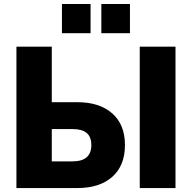

<svg xmlns="http://www.w3.org/2000/svg" viewBox="-20 -956 975 976"><path d="M63.5 -718.8H243.2V-436.5H373Q486.3 -436.5 550.8 -379.4Q615.2 -322.3 615.2 -218.8Q615.2 -114.3 550.8 -57.1Q486.3 0 372.1 0H63.5ZM348.6 -135.7Q444.3 -135.7 444.3 -218.8Q444.3 -259.8 420.9 -279.8Q397.5 -299.8 349.6 -299.8H243.2V-135.7ZM690.4 -718.8H872.1V0H690.4ZM495.1 -935.5H640.6V-787.1H495.1ZM294.9 -935.5H440.4V-787.1H294.9Z"/></svg>

Font: Min Sans Black
Style: Regular
Weight: 900
Designer: Jinseong-Kim, NotoSansCJK, Nunito
Foundry: Jinseong-Kim
Version: Version 1.000